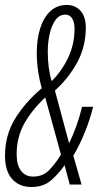

<svg xmlns="http://www.w3.org/2000/svg" viewBox="-30 -744 412 774"><path d="M96.7 9.8Q47.4 9.8 18.8 -22.5Q-9.8 -54.7 -9.8 -115.7Q-9.8 -199.2 30.5 -265.1Q70.8 -331.1 138.2 -388.2Q128.9 -421.4 123.5 -458Q118.2 -494.6 118.2 -531.2Q118.2 -586.4 132.1 -630.1Q146 -673.8 173.1 -699Q200.2 -724.1 239.3 -724.1Q272.9 -724.1 294.4 -700.7Q315.9 -677.2 315.9 -632.3Q315.9 -556.6 281.5 -492.9Q247.1 -429.2 191.4 -378.9L248.5 -166.5Q263.2 -196.3 277.1 -234.4Q291 -272.5 300.8 -313.5H345.2Q334 -265.6 313.2 -213.9Q292.5 -162.1 265.6 -116.2L298.8 0H251L230.5 -78.1Q207 -44.4 176.3 -17.3Q145.5 9.8 96.7 9.8ZM178.2 -417Q218.3 -456.1 244.4 -510.7Q270.5 -565.4 270.5 -627.4Q270.5 -653.8 261 -669.4Q251.5 -685.1 233.4 -685.1Q209.5 -685.1 193.8 -663.6Q178.2 -642.1 170.4 -607.9Q162.6 -573.7 162.6 -536.6Q162.6 -468.3 178.2 -417ZM103.5 -32.2Q144 -32.2 169.7 -59.8Q195.3 -87.4 215.8 -120.6L152.3 -351.1Q98.1 -300.3 67.6 -245.4Q37.1 -190.4 37.1 -123Q37.1 -78.6 54.7 -55.4Q72.3 -32.2 103.5 -32.2Z"/></svg>

Font: Open Sans Condensed Light
Style: Italic
Weight: 300
Width: 3
Italic angle: -12°
Designer: Monotype Design Team
Foundry: Monotype Imaging Inc.
Version: Version 3.000; ttfautohint (v1.8.4)